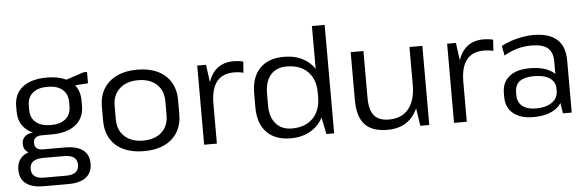

<svg xmlns="http://www.w3.org/2000/svg" viewBox="-55 -929 3999 1305"><g transform="rotate(-5 1945.0 -277.0)"><path d="M279 -160Q174 -160 115 -206.5Q56 -253 56 -336V-371Q56 -456 115 -502Q174 -548 279 -548Q385 -548 443.5 -502Q502 -456 502 -371V-336Q502 -253 443.5 -206.5Q385 -160 279 -160ZM195 186Q116 186 74.5 154Q33 122 33 61Q33 0 73.5 -32Q114 -64 195 -64H363Q442 -64 484 -32.5Q526 -1 526 61Q526 122 484 154Q442 186 363 186ZM352 128Q440 128 440 61Q440 -6 352 -6H208Q117 -6 117 61Q117 130 208 128ZM166 -40Q125 -40 101.5 -59.5Q78 -79 78 -112Q78 -146 101 -165Q124 -184 167 -184H279V-160H212Q184 -160 169 -147.5Q154 -135 155 -112Q155 -89 169 -76.5Q183 -64 211 -64H279V-40ZM279 -224Q345 -224 381 -254Q417 -284 417 -339V-369Q417 -424 381 -454.5Q345 -485 279 -485Q214 -485 178 -454.5Q142 -424 142 -369V-339Q142 -285 178 -254.5Q214 -224 279 -224ZM393 -516 533 -562H556V-485L393 -473Z M896 8Q815 8 756.5 -19.5Q698 -47 667 -99Q636 -151 636 -222V-318Q636 -389 667.5 -440.5Q699 -492 757.5 -520Q816 -548 896 -548Q977 -548 1035 -520.5Q1093 -493 1124.5 -441Q1156 -389 1156 -318V-222Q1156 -151 1124.5 -99Q1093 -47 1035 -19.5Q977 8 896 8ZM896 -64Q976 -64 1022.5 -106.5Q1069 -149 1069 -223V-317Q1069 -391 1022.5 -433.5Q976 -476 896 -476Q817 -476 770 -433Q723 -390 723 -317V-223Q723 -150 770 -107Q817 -64 896 -64Z M1306 -540H1366L1393 -341V0H1306ZM1366 -296Q1366 -420 1414.5 -484Q1463 -548 1554 -548Q1570 -548 1587 -546Q1604 -544 1620 -540L1615 -464Q1585 -472 1550 -472Q1472 -472 1432.5 -422Q1393 -372 1393 -271Z M1897 8Q1791 8 1733 -52Q1675 -112 1675 -222V-318Q1675 -428 1733 -488Q1791 -548 1898 -548Q1973 -548 2029 -517.5Q2085 -487 2116 -431Q2147 -375 2147 -298V-247Q2147 -170 2116 -112.5Q2085 -55 2028.5 -23.5Q1972 8 1897 8ZM1910 -58Q2002 -58 2054 -111Q2106 -164 2106 -256V-286Q2106 -377 2054 -429Q2002 -481 1910 -481Q1840 -481 1801 -436Q1762 -391 1762 -309V-229Q1762 -148 1801.5 -103Q1841 -58 1910 -58ZM2106 -169V-740H2193V0H2140Z M2440 -220Q2440 -138 2472 -99.5Q2504 -61 2573 -61Q2660 -61 2707 -118.5Q2754 -176 2754 -283L2792 -352V-286Q2792 -145 2731.5 -68.5Q2671 8 2557 8Q2452 8 2402.5 -46Q2353 -100 2353 -213V-540H2440ZM2842 0H2781L2754 -178V-540H2842Z M3011 -540H3071L3098 -341V0H3011ZM3071 -296Q3071 -420 3119.5 -484Q3168 -548 3259 -548Q3275 -548 3292 -546Q3309 -544 3325 -540L3320 -464Q3290 -472 3255 -472Q3177 -472 3137.5 -422Q3098 -372 3098 -271Z M3726 -179V-356Q3726 -420 3691 -449Q3656 -478 3579 -478Q3530 -478 3482.5 -464.5Q3435 -451 3393 -426L3380 -492Q3408 -508 3444.5 -520.5Q3481 -533 3521.5 -540.5Q3562 -548 3598 -548Q3706 -548 3760 -500Q3814 -452 3814 -356V0H3754ZM3551 8Q3465 8 3415.5 -32.5Q3366 -73 3366 -144V-172Q3366 -245 3415.5 -285Q3465 -325 3556 -325Q3652 -325 3707.5 -286.5Q3763 -248 3763 -177V-147Q3763 -74 3706.5 -33Q3650 8 3551 8ZM3575 -49Q3644 -49 3684.5 -78Q3725 -107 3725 -156V-171Q3725 -217 3687 -243Q3649 -269 3580 -269Q3517 -269 3483 -245.5Q3449 -222 3449 -166V-153Q3449 -102 3482 -75.5Q3515 -49 3575 -49Z"/></g></svg>

Font: Pathway Extreme
Style: Regular
Weight: 400
Designer: Eduardo Rodriguez Tunni
Foundry: Eduardo Rodriguez Tunni
Version: Version 1.001;gftools[0.9.26]